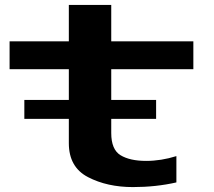

<svg xmlns="http://www.w3.org/2000/svg" viewBox="-20 -753 871 781"><path d="M79 -269.5H615V-346.5H79ZM520.5 8Q614 8 697.5 -11V-118Q635.5 -98.5 574.5 -98.5Q508.5 -98.5 470.5 -121.5Q432.5 -144.5 432.5 -212V-471.5H766.5V-585H432.5V-733H260V-585H19V-471.5H260V-170.5Q260 -73 338 -32.5Q416 8 520.5 8Z"/></svg>

Font: Anybody ExtraExpanded SemiBold
Style: Regular
Weight: 600
Width: 8
Version: Version 1.113;gftools[0.9.25]